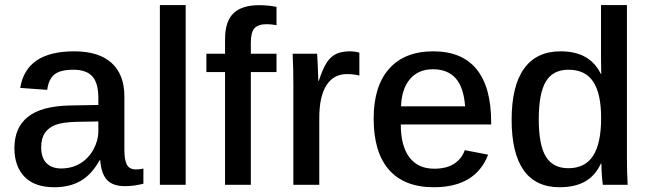

<svg xmlns="http://www.w3.org/2000/svg" viewBox="-20 -745 2615 774"><path d="M198.7 9.8Q120.1 9.8 79.1 -32.2Q38.1 -74.2 38.1 -147.9Q38.1 -230 91.8 -273.4Q145.5 -316.9 259.8 -319.8L376.5 -321.8V-349.6Q376.5 -410.2 352.3 -437Q328.1 -463.9 275.4 -463.9Q223.1 -463.9 199.5 -444.8Q175.8 -425.8 170.4 -382.8L61.5 -390.6Q85.4 -538.1 278.8 -538.1Q378.4 -538.1 429.9 -491.2Q481.4 -444.3 481.4 -356.4V-140.6Q481.4 -99.6 491.7 -80.8Q502 -62 528.8 -62Q543.5 -62 558.1 -65.4V-4.4Q538.6 0.5 521.2 2.9Q503.9 5.4 483.9 5.4Q434.1 5.4 410.9 -20.3Q387.7 -45.9 384.3 -98.6H381.3Q349.1 -41 304.9 -15.6Q260.7 9.8 198.7 9.8ZM376.5 -255.4 289.1 -253.9Q231.9 -252.4 204.1 -241.7Q175.8 -231 160.9 -209Q146 -187 146 -150.9Q146 -109.4 167.2 -87.6Q188.5 -65.9 226.6 -65.9Q270 -65.9 303.7 -86.4Q337.4 -106.9 356.9 -142.8Q376.5 -178.7 376.5 -217.3Z M728.5 -724.6V0H624.5V-724.6Z M991.2 -454.6V0H887.2V-454.6H812V-528.3H887.2V-586.4Q887.2 -658.7 921.1 -691.4Q955.1 -724.1 1024.4 -724.1Q1062 -724.1 1094.7 -717.3V-643.6Q1072.8 -647.5 1055.2 -647.5Q1021 -647.5 1006.1 -631.3Q991.2 -615.2 991.2 -573.7V-528.3H1094.7V-454.6Z M1267.1 -270V0H1162.6V-404.8Q1162.6 -438 1161.9 -468.3Q1161.1 -498.5 1159.7 -528.3H1258.3Q1259.3 -511.7 1260.3 -494.6Q1261.2 -477.5 1261.7 -462.4Q1262.2 -447.3 1262.7 -435.8Q1263.2 -424.3 1263.2 -418.9H1265.1Q1281.2 -468.8 1298.3 -494.6Q1314.9 -518.6 1336.9 -528.3Q1358.9 -538.1 1391.1 -538.1Q1411.6 -538.1 1428.7 -532.7V-440.4Q1406.7 -446.3 1377.9 -446.3Q1324.7 -446.3 1295.9 -401.1Q1267.1 -356 1267.1 -270Z M1595.7 -243.2Q1595.7 -156.7 1630.4 -110.8Q1665 -64.9 1730.5 -64.9Q1780.8 -64.9 1811.5 -85.4Q1842.3 -106 1853.5 -139.6L1947.8 -121.6Q1897.5 9.8 1728.5 9.8Q1610.4 9.8 1548.3 -60.3Q1486.3 -130.4 1486.3 -267.1Q1486.3 -397.9 1548.8 -468Q1611.3 -538.1 1726.6 -538.1Q1842.3 -538.1 1901.1 -466.1Q1960 -394 1960 -252V-243.2ZM1855 -316.4Q1849.1 -393.6 1816.7 -429.7Q1784.2 -465.8 1725.1 -465.8Q1666.5 -465.8 1632.8 -426.3Q1599.1 -386.7 1596.7 -316.4Z M2410.2 0Q2409.2 -5.4 2407.7 -20.5Q2406.2 -35.6 2405.3 -53.7Q2404.3 -71.8 2404.3 -85.4H2402.3Q2378.9 -35.6 2337.9 -12.9Q2296.9 9.8 2236.3 9.8Q2139.2 9.8 2090.8 -59.1Q2042.5 -127.9 2042.5 -262.2Q2042.5 -398.4 2092.5 -468.3Q2142.6 -538.1 2239.7 -538.1Q2298.8 -538.1 2339.1 -515.6Q2379.4 -493.2 2402.8 -445.8H2403.8L2402.8 -514.2V-724.6H2507.3V-110.8Q2507.3 -75.2 2508.1 -47.6Q2508.8 -20 2510.3 0ZM2151.9 -264.2Q2151.9 -160.6 2180.4 -113.8Q2209 -66.9 2271 -66.9Q2338.9 -66.9 2371.1 -117.2Q2403.3 -167.5 2403.3 -269.5Q2403.3 -367.7 2371.3 -415.8Q2339.4 -463.9 2272 -463.9Q2209 -463.9 2180.4 -416.3Q2151.9 -368.7 2151.9 -264.2Z"/></svg>

Font: Arimo Medium
Style: Regular
Weight: 500
Designer: Steve Matteson
Foundry: Monotype Imaging Inc.
Version: Version 1.33